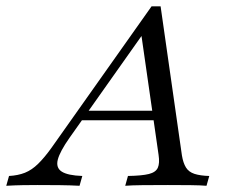

<svg xmlns="http://www.w3.org/2000/svg" viewBox="-83 -597 728 617"><path d="M-62.9 0 -54 -31.5Q-25 -33.1 -2.8 -41.9Q19.4 -50.8 39.5 -70.6Q59.7 -90.3 82.3 -121.8L404 -576.6H433.1L501.6 -97.6Q505.6 -73.4 514.5 -58.9Q523.4 -44.4 541.9 -38.3Q560.5 -32.3 589.5 -31.5L580.6 0Q562.1 -1.6 529.4 -2Q496.8 -2.4 456.5 -2.4Q409.7 -2.4 374.6 -2Q339.5 -1.6 319.4 0L328.2 -31.5Q373.4 -32.3 395.6 -37.9Q417.7 -43.5 424.2 -58.1Q430.6 -72.6 426.6 -99.2L370.2 -491.9L385.5 -500.8L140.3 -154Q109.7 -110.5 102.8 -84.3Q96 -58.1 115.3 -45.6Q134.7 -33.1 181.5 -31.5L172.6 0Q143.5 -1.6 108.9 -2Q74.2 -2.4 37.9 -2.4Q14.5 -2.4 -9.7 -2Q-33.9 -1.6 -62.9 0ZM168.5 -210.5 190.3 -241.1H441.9L445.2 -210.5Z"/></svg>

Font: Playfair 12pt Light
Style: Italic
Weight: 300
Italic angle: -15.6°
Designer: Claus Eggers Sørensen
Foundry: Claus Eggers Sørensen
Version: Version 2.000;gftools[0.9.28]